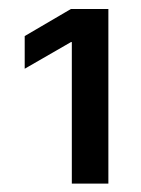

<svg xmlns="http://www.w3.org/2000/svg" viewBox="-20 -849 320 436"><path d="M226.1 -828.6V-432.1H143.1V-753.4H141.1L36.1 -692.9V-767.1L141.1 -828.6Z"/></svg>

Font: Inter 24pt
Style: Regular
Weight: 400
Designer: Rasmus Andersson
Foundry: rsms
Version: Version 4.001;git-66647c0bb